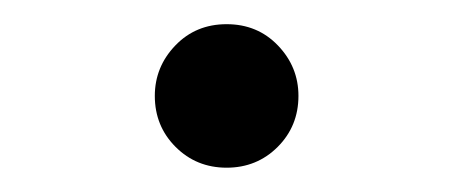

<svg xmlns="http://www.w3.org/2000/svg" viewBox="-20 -410 373 158"><path d="M225.6 -331.1Q225.6 -306.2 208.5 -289.1Q191.4 -272 166.5 -272Q141.6 -272 124.5 -289.1Q107.4 -306.2 107.4 -331.1Q107.4 -355 124.3 -372.6Q141.1 -390.1 166.5 -390.1Q191.9 -390.1 208.7 -372.6Q225.6 -355 225.6 -331.1Z"/></svg>

Font: Tinos
Style: Regular
Weight: 400
Designer: Steve Matteson
Foundry: Monotype Imaging Inc.
Version: Version 1.23